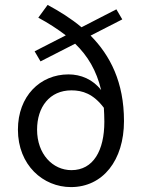

<svg xmlns="http://www.w3.org/2000/svg" viewBox="-20 -750 585 782"><path d="M349 -605 478 -671 454 -712 312 -639C269 -675 222 -704 174 -730L136 -678C177 -656 214 -632 248 -606L121 -541L145 -500L286 -572C337 -523 373 -463 392 -383C358 -427 309 -447 259 -447C143 -447 53 -358 53 -222C53 -77 156 12 269 12C399 12 485 -97 485 -257C485 -415 429 -524 349 -605ZM271 -57C195 -57 131 -122 131 -222C131 -314 182 -382 271 -382C316 -382 360 -368 403 -311C404 -293 405 -274 405 -254C405 -137 360 -57 271 -57Z"/></svg>

Font: Cambridge Sans
Style: Regular
Weight: 400
Version: Version 2.020;PS 002.020;hotconv 1.0.88;makeotf.lib2.5.64775